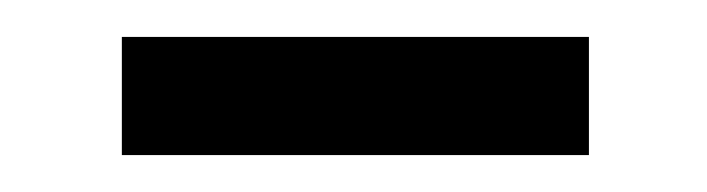

<svg xmlns="http://www.w3.org/2000/svg" viewBox="-20 -331 383 104"><path d="M46 -247H299V-311H46Z"/></svg>

Font: Noto Sans HK DemiLight
Style: Regular
Weight: 350
Designer: Ryoko NISHIZUKA 西塚涼子 (kana, bopomofo & ideographs); Paul D. Hunt (Latin, Greek & Cyrillic); Sandoll Communications 산돌커뮤니
Foundry: Adobe
Version: Version 2.004;hotconv 1.0.118;makeotfexe 2.5.65603